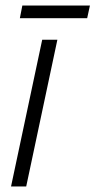

<svg xmlns="http://www.w3.org/2000/svg" viewBox="-20 -676 346 696"><path d="M20 0 133 -532H188L75 0ZM52 -610 61 -656H306L296 -610Z"/></svg>

Font: Noto Sans SemiCondensed Light
Style: Italic
Weight: 300
Width: 4
Italic angle: -12°
Designer: Monotype Design Team
Foundry: Monotype Imaging Inc.
Version: Version 2.013; ttfautohint (v1.8.4.7-5d5b)